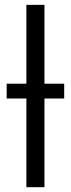

<svg xmlns="http://www.w3.org/2000/svg" viewBox="-20 -779 294 799"><path d="M7.8 -369.1V-430.7H89.8V-758.8H165V-430.7H247.1V-369.1H165V0H89.8V-369.1Z"/></svg>

Font: Gothic A1
Style: Regular
Weight: 400
Designer: HanYang I&C Co.,Ltd.
Foundry: HanYang I&C Co.,Ltd.
Version: Version 2.50